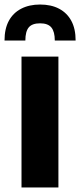

<svg xmlns="http://www.w3.org/2000/svg" viewBox="-36 -828 354 848"><path d="M59 0V-578H222V0ZM-16 -649Q-16 -701 3 -736Q22 -771 57.5 -789.5Q93 -808 141 -808Q190 -808 225 -789.5Q260 -771 279 -736Q298 -701 298 -649H206Q206 -688 191 -706.5Q176 -725 141 -725Q106 -725 91 -707Q76 -689 76 -649Z"/></svg>

Font: Oswald
Style: Bold
Weight: 700
Designer: Vernon Adams
Foundry: Vernon Adams
Version: Version 4.103;gftools[0.9.33.dev8+g029e19f]